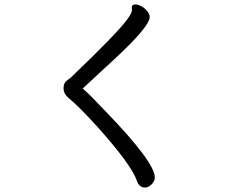

<svg xmlns="http://www.w3.org/2000/svg" viewBox="-20 -783 1040 867"><path d="M635 64Q608 64 598 33Q573 -39 422 -208Q336 -303 289 -341Q267 -360 267 -384Q267 -407 280 -417.5Q293 -428 300 -433Q506 -630 551 -691Q576 -723 576 -738L575 -747Q575 -763 591 -763Q602 -763 617 -755.5Q632 -748 644 -734Q656 -720 656 -706Q656 -664 501 -520L354 -384V-383L366 -372Q379 -362 458 -279Q679 -50 679 18Q679 35 664.5 49.5Q650 64 635 64Z"/></svg>

Font: LXGW WenKai Lite Medium
Style: Regular
Weight: 500
Designer: LXGW / Fontworks Inc.
Foundry: LXGW / Fontworks Inc.
Version: Version 1.511; March 25, 2025